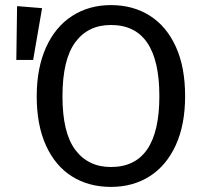

<svg xmlns="http://www.w3.org/2000/svg" viewBox="-20 -721 801 753"><path d="M706 -344Q706 -232 669.5 -152Q633 -72 567.5 -30Q502 12 415 12Q328 12 262.5 -29Q197 -70 160.5 -150Q124 -230 124 -343Q124 -454 160.5 -535Q197 -616 263 -658.5Q329 -701 415 -701Q502 -701 567.5 -659.5Q633 -618 669.5 -538Q706 -458 706 -344ZM225 -343Q225 -200 275.5 -133Q326 -66 415 -66Q605 -66 605 -344Q605 -623 415 -623Q325 -623 275 -555Q225 -487 225 -343ZM145 -689 110 -486H44L47 -697Z"/></svg>

Font: FiraGO
Style: Regular
Weight: 400
Designer: bBox Type
Foundry: bBox Type GmbH
Version: Version 1.001;April 20, 2020;FontCreator 12.0.0.2555 64-bit